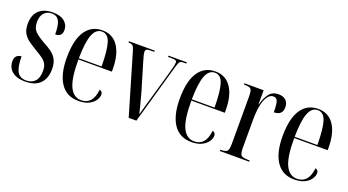

<svg xmlns="http://www.w3.org/2000/svg" viewBox="-45 -982 2590 1428"><g transform="rotate(20 1249.5 -268.0)"><path d="M171 10Q120 10 89 -6Q58 -22 44.5 -47Q31 -72 31 -98Q31 -130 46.5 -143.5Q62 -157 83 -157Q83 -75 104 -37.5Q125 0 175 0Q219 0 244.5 -27Q270 -54 270 -109Q270 -143 259 -163.5Q248 -184 226 -200Q204 -216 170 -236Q131 -259 102.5 -280Q74 -301 58.5 -329Q43 -357 43 -401Q43 -472 82.5 -508Q122 -544 190 -544Q253 -544 284.5 -517Q316 -490 316 -450Q316 -396 262 -396Q262 -470 244.5 -502Q227 -534 186 -534Q149 -534 126 -509Q103 -484 103 -437Q103 -389 129 -363Q155 -337 208 -308Q242 -290 269 -270.5Q296 -251 312.5 -221.5Q329 -192 329 -144Q329 -73 289.5 -31.5Q250 10 171 10Z M592 10Q499 10 450.5 -61.5Q402 -133 402 -263Q402 -404 449.5 -474.5Q497 -545 583 -545Q665 -545 709 -480Q753 -415 753 -298V-280H488Q488 -129 519 -65.5Q550 -2 610 -2Q654 -2 680.5 -31Q707 -60 714 -123Q738 -117 738 -92Q738 -71 722.5 -47Q707 -23 674.5 -6.5Q642 10 592 10ZM668 -290Q667 -420 648.5 -477.5Q630 -535 583 -535Q536 -535 513 -478Q490 -421 488 -290Z M847 -479Q838 -509 828.5 -517.5Q819 -526 795 -526V-536H999V-526H971Q947 -526 938.5 -521Q930 -516 930 -502Q930 -490 935 -471Q940 -452 946 -432L1011 -214Q1016 -197 1024 -166Q1032 -135 1040.5 -103.5Q1049 -72 1053 -51Q1065 -95 1072.5 -121.5Q1080 -148 1086 -168.5Q1092 -189 1099 -214L1145 -374Q1162 -432 1169.5 -462.5Q1177 -493 1177 -506Q1177 -517 1168.5 -521.5Q1160 -526 1131 -526H1108V-536H1253V-526H1235Q1213 -526 1204 -519.5Q1195 -513 1185 -478L1049 0H988Z M1486 10Q1393 10 1344.5 -61.5Q1296 -133 1296 -263Q1296 -404 1343.5 -474.5Q1391 -545 1477 -545Q1559 -545 1603 -480Q1647 -415 1647 -298V-280H1382Q1382 -129 1413 -65.5Q1444 -2 1504 -2Q1548 -2 1574.5 -31Q1601 -60 1608 -123Q1632 -117 1632 -92Q1632 -71 1616.5 -47Q1601 -23 1568.5 -6.5Q1536 10 1486 10ZM1562 -290Q1561 -420 1542.5 -477.5Q1524 -535 1477 -535Q1430 -535 1407 -478Q1384 -421 1382 -290Z M1709 0V-10H1710Q1751 -10 1763 -22.5Q1775 -35 1775 -81V-456Q1775 -487 1770.5 -501.5Q1766 -516 1752.5 -521Q1739 -526 1712 -526H1709V-536H1861V-424H1863Q1877 -478 1902.5 -512Q1928 -546 1977 -546Q2016 -546 2036 -525.5Q2056 -505 2056 -472Q2056 -408 1988 -408Q1988 -470 1979.5 -494Q1971 -518 1946 -518Q1909 -518 1885.5 -462.5Q1862 -407 1862 -300V-81Q1862 -51 1867 -35.5Q1872 -20 1887 -15Q1902 -10 1931 -10H1942V0Z M2300 10Q2207 10 2158.5 -61.5Q2110 -133 2110 -263Q2110 -404 2157.5 -474.5Q2205 -545 2291 -545Q2373 -545 2417 -480Q2461 -415 2461 -298V-280H2196Q2196 -129 2227 -65.5Q2258 -2 2318 -2Q2362 -2 2388.5 -31Q2415 -60 2422 -123Q2446 -117 2446 -92Q2446 -71 2430.5 -47Q2415 -23 2382.5 -6.5Q2350 10 2300 10ZM2376 -290Q2375 -420 2356.5 -477.5Q2338 -535 2291 -535Q2244 -535 2221 -478Q2198 -421 2196 -290Z"/></g></svg>

Font: Noto Serif Display ExtraCondensed
Style: Regular
Weight: 400
Width: 2
Designer: Monotype Design Team
Foundry: Monotype Imaging Inc.
Version: Version 2.009